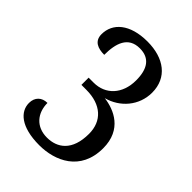

<svg xmlns="http://www.w3.org/2000/svg" viewBox="-212 -827 940 940"><g transform="rotate(45 258.0 -357.0)"><path d="M232 10C340 10 464 -43 464 -201C464 -331 367 -371 296 -380C379 -402 441 -473 441 -563C441 -666 363 -724 248 -724C126 -724 63 -666 63 -590C63 -542 100 -528 144 -528C144 -607 164 -674 245 -674C314 -674 343 -628 343 -550C343 -455 285 -395 204 -395H169V-345H203C306 -345 365 -290 365 -202C365 -85 303 -43 232 -43C157 -43 114 -95 114 -165C76 -165 50 -141 50 -101C50 -42 104 10 232 10Z"/></g></svg>

Font: Noto Serif Georgian SemiCondensed
Style: Regular
Weight: 400
Width: 4
Designer: Monotype Design Team, Akaki Razmadze
Foundry: Google LLC
Version: Version 2.003